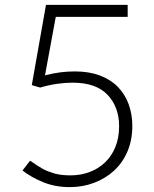

<svg xmlns="http://www.w3.org/2000/svg" viewBox="-20 -749 629 785"><path d="M164 -441Q199 -450 228.5 -453.5Q258 -457 286 -457Q344 -457 388 -440.5Q432 -424 461.5 -394Q491 -364 506 -323Q521 -282 521 -234Q521 -176 501 -129.5Q481 -83 446 -51Q411 -19 364.5 -1.5Q318 16 265 16Q205 16 155.5 -4.5Q106 -25 72 -52L103 -92Q122 -79 133.5 -71.5Q145 -64 156 -58Q167 -52 179.5 -47.5Q192 -43 205 -39Q232 -32 268 -32Q310 -32 346 -45.5Q382 -59 409 -84.5Q436 -110 451.5 -147.5Q467 -185 467 -233Q467 -311 420 -361Q373 -411 277 -411Q248 -411 215 -406.5Q182 -402 144 -391L110 -401L168 -729H502V-680H208Z"/></svg>

Font: SpoqaHanSansJP-Light
Style: Regular
Weight: 300
Designer: [Source Han Sans]
Ryoko NISHIZUKA  (kana & ideographs); Paul D. Hunt (Latin, Greek & Cyrillic); Wenlong ZHANG  (bopomofo
Foundry: Spoqa (http://bi.spoqa.com)
Version: Version 1.002.20150607